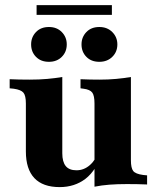

<svg xmlns="http://www.w3.org/2000/svg" viewBox="-20 -735 625 765"><path d="M228.2 -419.4V-209.7H83.1V-322.6Q83.1 -354 73.4 -365.7Q63.7 -377.4 34.7 -381.5L18.5 -383.1V-419.4Q39.5 -418.5 56.9 -418.1Q74.2 -417.7 97.6 -417.7Q137.1 -417.7 168.5 -420.6Q200 -423.4 228.2 -428.2ZM228.2 -209.7V-124.2Q228.2 -90.3 241.9 -73.4Q255.6 -56.5 284.7 -56.5Q314.5 -56.5 338.3 -77.4Q362.1 -98.4 381.5 -145.2L391.9 -133.9Q363.7 -55.6 320.6 -22.6Q277.4 10.5 217.7 10.5Q150.8 10.5 116.9 -25.4Q83.1 -61.3 83.1 -131.5V-209.7ZM356.5 0V-209.7H501.6V-96.8Q501.6 -65.3 510.9 -53.6Q520.2 -41.9 550 -37.9L566.1 -36.3V0Q545.2 -0.8 527.8 -1.2Q510.5 -1.6 486.3 -1.6Q447.6 -1.6 416.1 0.8Q384.7 3.2 356.5 8.9ZM501.6 -419.4V-209.7H356.5V-322.6Q356.5 -354 347.6 -366.1Q338.7 -378.2 312.9 -381.5L300.8 -383.1V-419.4Q321 -418.5 337.9 -418.1Q354.8 -417.7 375.8 -417.7Q412.1 -417.7 442.7 -420.6Q473.4 -423.4 501.6 -428.2ZM375.8 -488.7Q343.5 -488.7 324.2 -508.5Q304.8 -528.2 304.8 -558.1Q304.8 -587.1 324.2 -607.3Q343.5 -627.4 375.8 -627.4Q407.3 -627.4 427.4 -607.3Q447.6 -587.1 447.6 -558.1Q447.6 -528.2 427.4 -508.5Q407.3 -488.7 375.8 -488.7ZM175 -488.7Q142.7 -488.7 123.4 -508.5Q104 -528.2 104 -558.1Q104 -587.1 123.4 -607.3Q142.7 -627.4 175 -627.4Q206.5 -627.4 226.2 -607.3Q246 -587.1 246 -558.1Q246 -528.2 226.2 -508.5Q206.5 -488.7 175 -488.7ZM125.8 -675.8V-714.5H425.8V-675.8Z"/></svg>

Font: Playfair 9pt Black
Style: Regular
Weight: 900
Designer: Claus Eggers Sørensen
Foundry: Claus Eggers Sørensen
Version: Version 2.203